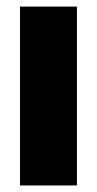

<svg xmlns="http://www.w3.org/2000/svg" viewBox="-20 -566 296 586"><path d="M41 0V-545.9H214.8V0Z"/></svg>

Font: Inter Tight ExtraBold
Style: Regular
Weight: 800
Designer: Rasmus Andersson
Foundry: rsms
Version: Version 3.004; ttfautohint (v1.8.4.7-5d5b)